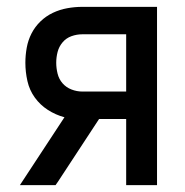

<svg xmlns="http://www.w3.org/2000/svg" viewBox="-20 -540 540 560"><path d="M38 0 168 -198Q142 -205 119.5 -219.5Q97 -234 81.5 -255.5Q66 -277 60 -303.5Q54 -330 54 -357Q54 -379 58 -401Q62 -423 72 -442.5Q82 -462 98 -477.5Q114 -493 134 -502.5Q154 -512 176 -516Q198 -520 220 -520H438V0H348V-193H269L149 -10L142 0ZM348 -273V-440H220Q204 -440 188.5 -434.5Q173 -429 162.5 -416.5Q152 -404 148 -388.5Q144 -373 144 -357Q144 -341 148 -325Q152 -309 162.5 -297Q173 -285 188.5 -279Q204 -273 220 -273Z"/></svg>

Font: Iosevka Curly Medium
Style: Regular
Weight: 500
Monospace: yes
Designer: Belleve Invis
Foundry: Belleve Invis
Version: Version 22.1.2; ttfautohint (v1.8.4)